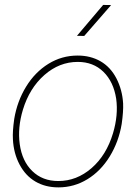

<svg xmlns="http://www.w3.org/2000/svg" viewBox="-20 -769 579 798"><path d="M39.1 -274.4Q51.3 -348.1 88.4 -408.7Q125.5 -469.2 181.2 -503.7Q236.8 -538.1 302.7 -538.1Q356.4 -538.1 397.9 -514.2Q439.5 -490.2 463.9 -443.1Q488.3 -396 491.7 -338.9Q493.2 -305.7 485.8 -253.9Q473.6 -180.2 436.3 -119.1Q398.9 -58.1 343.5 -24.2Q288.1 9.8 222.7 9.8Q168.5 9.8 127.2 -14.4Q85.9 -38.6 61.3 -85.2Q36.6 -131.8 33.7 -189.9Q31.7 -222.7 39.1 -274.4ZM62 -169.9Q71.8 -99.1 114.3 -57.9Q156.7 -16.6 222.2 -16.6Q298.8 -16.6 360.6 -70.3Q422.4 -124 449.7 -215.3Q472.2 -291 462.9 -358.4Q452.1 -429.2 409.9 -470.5Q367.7 -511.7 303.2 -511.7Q226.6 -511.7 164.6 -457.3Q102.5 -402.8 75.2 -313Q52.7 -238.3 62 -169.9ZM408.7 -748.5 441.9 -748 330.1 -619.6 299.8 -620.1Z"/></svg>

Font: TypoPRO Roboto
Style: Italic
Weight: 250
Italic angle: -12°
Designer: Google
Version: Version 2.136; 2016